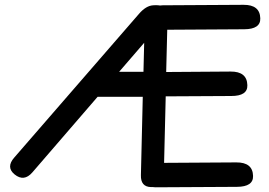

<svg xmlns="http://www.w3.org/2000/svg" viewBox="-20 -758 1127 805"><path d="M662.1 -735.8 1001 -737.8Q1069.8 -738.3 1071.3 -681.2Q1072.8 -635.7 1003.9 -635.3Q842.3 -634.3 681.2 -633.3L676.8 -456.1L946.8 -458Q1015.6 -458.5 1017.1 -400.9Q1018.6 -355.5 949.7 -355.5Q812 -354.5 674.8 -354L668 -75.2L970.7 -77.1Q1039.6 -77.6 1041 -20.5Q1042.5 24.9 973.6 25.4L631.8 27.3Q626 27.3 621.1 26.4Q617.2 26.4 613.3 26.4Q569.3 25.4 570.8 -23.9L578.6 -352.1H389.2L115.7 -35.2Q80.6 5.4 41 -26.9Q4.4 -57.1 39.6 -97.2L562.5 -699.7Q592.3 -734.4 622.6 -735.8Q627.9 -736.3 632.8 -736.3Q643.1 -736.3 650.9 -734.9Q656.2 -735.8 662.1 -735.8ZM479.5 -457H581.5L584.5 -578.6Z"/></svg>

Font: Comic Relief LRS
Style: Regular
Weight: 400
Designer: Jeff Davis
Foundry: Loudifier
Version: Version 1.0